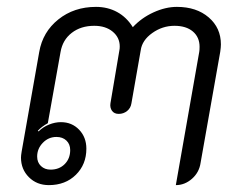

<svg xmlns="http://www.w3.org/2000/svg" viewBox="-20 -529 710 558"><path d="M41 -71Q41 -77 43 -89L94 -378Q104 -436 149.5 -472.5Q195 -509 259 -509Q293 -509 320.5 -494Q348 -479 366 -450Q391 -477 426 -493Q461 -509 494 -509Q551 -509 586.5 -478.5Q622 -448 622 -400Q622 -392 620 -378L563 -56Q559 -28 538 -9.5Q517 9 491 9L559 -378Q560 -383 560 -393Q560 -421 540.5 -437.5Q521 -454 487 -454Q452 -454 422.5 -433Q393 -412 389 -383L362 -229Q360 -215 349.5 -206.5Q339 -198 325 -198Q312 -198 305.5 -207Q299 -216 301 -229L327 -383Q328 -387 328 -394Q328 -420 307.5 -437Q287 -454 254 -454Q215 -454 188.5 -433.5Q162 -413 156 -378L119 -171Q101 -161 90 -149L92 -147Q105 -160 122.5 -167Q140 -174 157 -174Q189 -174 210 -152Q231 -130 231 -97Q231 -51 200.5 -21Q170 9 122 9Q87 9 64 -14Q41 -37 41 -71ZM184 -93Q184 -110 173 -120.5Q162 -131 144 -131Q121 -131 104.5 -114Q88 -97 88 -74Q88 -57 99 -46.5Q110 -36 127 -36Q152 -36 168 -52Q184 -68 184 -93Z"/></svg>

Font: K2D ExtraLight
Style: Italic
Weight: 275
Italic angle: -10°
Designer: Katatrad Aksorn Co.,Ltd.
Foundry: Cadson Demak Co.,Ltd.
Version: Version 1.000; ttfautohint (v1.6)